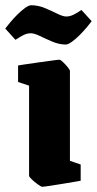

<svg xmlns="http://www.w3.org/2000/svg" viewBox="-54 -701 370 733"><path d="M107 12Q103 12 90.5 3Q78 -6 67.5 -16Q57 -26 57 -30V-374L15 -388V-451Q15 -451 36.5 -454.5Q58 -458 88 -462Q118 -466 142.5 -469.5Q167 -473 173 -473Q177 -473 186.5 -464Q196 -455 204.5 -444.5Q213 -434 213 -430V-87L254 -73V-11Q254 -11 234 -7.5Q214 -4 186.5 0.5Q159 5 136 8.5Q113 12 107 12ZM197 -531Q172 -531 146 -542Q120 -553 98.5 -563.5Q77 -574 63 -574Q49 -574 35.5 -567Q22 -560 5 -549L-34 -592Q-28 -600 -15.5 -615Q-3 -630 12 -645Q27 -660 41.5 -670.5Q56 -681 65 -681Q91 -681 116.5 -670.5Q142 -660 164 -649Q186 -638 199 -638Q213 -638 227 -645Q241 -652 257 -663L296 -620Q290 -612 277.5 -597Q265 -582 250 -567Q235 -552 220.5 -541.5Q206 -531 197 -531Z"/></svg>

Font: Grenze Gotisch Black
Style: Regular
Weight: 900
Designer: Renata Polastri
Foundry: Omnibus-Type
Version: Version 1.001